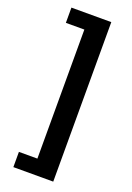

<svg xmlns="http://www.w3.org/2000/svg" viewBox="-182 -874 764 1113"><g transform="rotate(20 200.0 -318.0)"><path d="M55 174H301V-810H55V-716H169V80H55Z"/></g></svg>

Font: Noto Sans HK Black
Style: Regular
Weight: 900
Designer: Ryoko NISHIZUKA 西塚涼子 (kana, bopomofo & ideographs); Paul D. Hunt (Latin, Greek & Cyrillic); Sandoll Communications 산돌커뮤니
Foundry: Adobe
Version: Version 2.004;hotconv 1.0.118;makeotfexe 2.5.65603